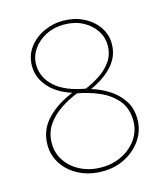

<svg xmlns="http://www.w3.org/2000/svg" viewBox="-108 -786 760 880"><g transform="rotate(-15 272.5 -346.0)"><path d="M271 11Q209 11 160.5 -13.5Q112 -38 84.5 -79.5Q57 -121 57 -171Q57 -243 106.5 -294Q156 -345 234 -375L257 -368Q207 -349 166.5 -321.5Q126 -294 102 -257.5Q78 -221 78 -173Q78 -127 103 -89.5Q128 -52 172 -30Q216 -8 271 -8Q325 -8 369.5 -30.5Q414 -53 440 -91.5Q466 -130 466 -177Q466 -235 435 -273Q404 -311 353.5 -333.5Q303 -356 243 -366L229 -368V-373Q159 -395 120.5 -439.5Q82 -484 82 -538Q82 -587 108.5 -624Q135 -661 179 -682Q223 -703 273 -703Q325 -703 368 -682Q411 -661 436.5 -624.5Q462 -588 462 -543Q462 -484 421 -439Q380 -394 309 -364L289 -373Q328 -389 363 -412Q398 -435 420 -467Q442 -499 442 -542Q442 -580 420.5 -612.5Q399 -645 360.5 -665Q322 -685 272 -685Q224 -685 185.5 -665Q147 -645 124.5 -612Q102 -579 102 -540Q102 -479 151.5 -434.5Q201 -390 301 -374L317 -372V-367Q358 -355 396.5 -331Q435 -307 460.5 -269.5Q486 -232 486 -179Q486 -127 457.5 -84Q429 -41 380.5 -15Q332 11 271 11Z"/></g></svg>

Font: Murecho Thin
Style: Regular
Weight: 100
Designer: Neil Summerour
Foundry: Positype
Version: Version 1.010